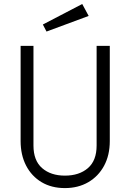

<svg xmlns="http://www.w3.org/2000/svg" viewBox="-20 -935 655 965"><path d="M531.8 -704.6V-226.2Q531.8 -154.9 503.1 -101.8Q474.4 -48.7 423.6 -19.2Q372.8 10.3 306.2 10.3Q238.5 10.3 188.5 -19.7Q138.5 -49.7 111 -103.1Q83.6 -156.4 83.6 -226.2V-704.6H148.2V-203.6Q148.2 -127.7 191.8 -90Q235.4 -52.3 306.2 -52.3Q377.9 -52.3 421.8 -90Q465.6 -127.7 465.6 -203.6V-704.6ZM393.3 -914.9 425.6 -854.9 213.8 -776.4 195.4 -811.8Z"/></svg>

Font: Fira Code Light
Style: Regular
Weight: 300
Monospace: yes
Designer: Carrois Corporate, Edenspiekermann AG, Nikita Prokopov
Foundry: Carrois Corporate, Edenspiekermann AG, Nikita Prokopov
Version: Version 6.000; ttfautohint (v1.8.2) -l 8 -r 50 -G 200 -x 14 